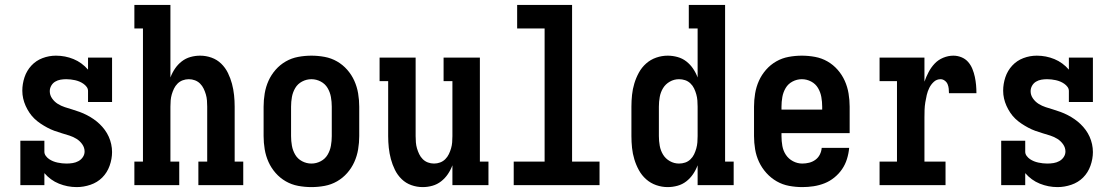

<svg xmlns="http://www.w3.org/2000/svg" viewBox="-20 -755 4540 783"><path d="M293 8Q274 8 256 4.5Q238 1 220.5 -6Q203 -13 188 -24Q173 -35 161 -49V0H63V-181H161V-136Q161 -127 167 -119Q173 -111 180.5 -106Q188 -101 196.5 -97.5Q205 -94 214.5 -92Q224 -90 233 -89Q242 -88 251 -88Q264 -88 276.5 -90Q289 -92 300 -98Q311 -104 318 -114.5Q325 -125 325 -137Q325 -153 315.5 -166.5Q306 -180 292.5 -188.5Q279 -197 263.5 -202Q248 -207 232.5 -211.5Q217 -216 202 -221.5Q187 -227 173 -234.5Q159 -242 145.5 -251Q132 -260 120.5 -271Q109 -282 100 -295.5Q91 -309 84.5 -323.5Q78 -338 74.5 -353.5Q71 -369 71 -385Q71 -413 80 -440Q89 -467 108 -487.5Q127 -508 153.5 -518Q180 -528 208 -528Q227 -528 245 -524.5Q263 -521 280 -514Q297 -507 312 -496Q327 -485 339 -471V-520H437V-339H339V-384Q339 -393 333.5 -400.5Q328 -408 320 -413.5Q312 -419 303.5 -422.5Q295 -426 286 -428Q277 -430 268 -431Q259 -432 250 -432Q238 -432 226.5 -430Q215 -428 205 -422Q195 -416 189 -405.5Q183 -395 183 -383Q183 -367 192.5 -353.5Q202 -340 215.5 -331.5Q229 -323 244.5 -318Q260 -313 275 -308.5Q290 -304 305 -298.5Q320 -293 334.5 -285.5Q349 -278 362 -269Q375 -260 386.5 -249Q398 -238 407.5 -225Q417 -212 423.5 -197.5Q430 -183 433.5 -167Q437 -151 437 -135Q437 -107 427 -79Q417 -51 397 -31Q377 -11 349 -1.5Q321 8 293 8Z M528 0V-96H563V-639H528V-735H675V-439Q682 -458 693.5 -475Q705 -492 721 -504.5Q737 -517 756.5 -522.5Q776 -528 796 -528Q820 -528 842.5 -520Q865 -512 882 -495.5Q899 -479 909.5 -457.5Q920 -436 926 -413.5Q932 -391 934.5 -367.5Q937 -344 937 -320V-96H972V0H789V-96H825V-320Q825 -333 824 -345.5Q823 -358 819.5 -370Q816 -382 810.5 -393.5Q805 -405 796 -414Q787 -423 775 -427.5Q763 -432 750 -432Q737 -432 725 -427.5Q713 -423 704 -414Q695 -405 689.5 -393.5Q684 -382 680.5 -370Q677 -358 676 -345.5Q675 -333 675 -320V-96H711V0Z M1250 8Q1223 8 1196 3Q1169 -2 1145.5 -15.5Q1122 -29 1104 -49.5Q1086 -70 1075 -94.5Q1064 -119 1059.5 -146Q1055 -173 1055 -200V-320Q1055 -347 1059.5 -374Q1064 -401 1075 -425.5Q1086 -450 1104 -470.5Q1122 -491 1145.5 -504.5Q1169 -518 1196 -523Q1223 -528 1250 -528Q1277 -528 1304 -523Q1331 -518 1354.5 -504.5Q1378 -491 1396 -470.5Q1414 -450 1425 -425.5Q1436 -401 1440.5 -374Q1445 -347 1445 -320V-200Q1445 -173 1440.5 -146Q1436 -119 1425 -94.5Q1414 -70 1396 -49.5Q1378 -29 1354.5 -15.5Q1331 -2 1304 3Q1277 8 1250 8ZM1250 -88Q1270 -88 1288 -97.5Q1306 -107 1316 -124Q1326 -141 1329.5 -160.5Q1333 -180 1333 -200V-320Q1333 -340 1329.5 -359.5Q1326 -379 1316 -396Q1306 -413 1288 -422.5Q1270 -432 1250 -432Q1230 -432 1212 -422.5Q1194 -413 1184 -396Q1174 -379 1170.5 -359.5Q1167 -340 1167 -320V-200Q1167 -180 1170.5 -160.5Q1174 -141 1184 -124Q1194 -107 1212 -97.5Q1230 -88 1250 -88Z M1704 8Q1680 8 1657.5 0Q1635 -8 1618 -24.5Q1601 -41 1590.5 -62.5Q1580 -84 1574 -106.5Q1568 -129 1565.5 -152.5Q1563 -176 1563 -200V-424H1528V-520H1675V-200Q1675 -187 1676 -174.5Q1677 -162 1680.5 -150Q1684 -138 1689.5 -126.5Q1695 -115 1704 -106Q1713 -97 1725 -92.5Q1737 -88 1750 -88Q1763 -88 1775 -92.5Q1787 -97 1796 -106Q1805 -115 1810.5 -126.5Q1816 -138 1819.5 -150Q1823 -162 1824 -174.5Q1825 -187 1825 -200V-424H1789V-520H1937V-96H1972V0H1825V-81Q1818 -62 1806.5 -45Q1795 -28 1779 -15.5Q1763 -3 1743.5 2.5Q1724 8 1704 8Z M2075 0V-96H2201V-639H2089V-735H2313V-96H2425V0Z M2703 8Q2679 8 2656 0Q2633 -8 2615 -24Q2597 -40 2585.5 -61Q2574 -82 2567 -105Q2560 -128 2557.5 -152Q2555 -176 2555 -200V-320Q2555 -344 2557.5 -368Q2560 -392 2567 -415Q2574 -438 2585.5 -459Q2597 -480 2615 -496Q2633 -512 2656 -520Q2679 -528 2703 -528Q2723 -528 2743 -522.5Q2763 -517 2779 -504.5Q2795 -492 2806.5 -475Q2818 -458 2825 -439V-639H2789V-735H2937V-96H2972V0H2825V-81Q2818 -62 2806.5 -45Q2795 -28 2779 -15.5Q2763 -3 2743 2.5Q2723 8 2703 8ZM2749 -88Q2762 -88 2774 -92Q2786 -96 2795.5 -105Q2805 -114 2810.5 -125.5Q2816 -137 2819.5 -149.5Q2823 -162 2824 -174.5Q2825 -187 2825 -200V-320Q2825 -333 2824 -345.5Q2823 -358 2819.5 -370.5Q2816 -383 2810.5 -394.5Q2805 -406 2795.5 -415Q2786 -424 2774 -428Q2762 -432 2749 -432Q2729 -432 2711.5 -422Q2694 -412 2684 -395.5Q2674 -379 2670.5 -359.5Q2667 -340 2667 -320V-200Q2667 -180 2670.5 -160.5Q2674 -141 2684 -124.5Q2694 -108 2711.5 -98Q2729 -88 2749 -88Z M3252 8Q3225 8 3198 3Q3171 -2 3147.5 -15.5Q3124 -29 3105.5 -49.5Q3087 -70 3075.5 -94.5Q3064 -119 3059.5 -146Q3055 -173 3055 -200V-320Q3055 -347 3059.5 -374Q3064 -401 3075 -425.5Q3086 -450 3104 -470.5Q3122 -491 3145.5 -504.5Q3169 -518 3196 -523Q3223 -528 3250 -528Q3277 -528 3304 -523Q3331 -518 3354.5 -504.5Q3378 -491 3396 -470.5Q3414 -450 3425 -425.5Q3436 -401 3440.5 -374Q3445 -347 3445 -320V-212H3167V-200Q3167 -180 3170.5 -160Q3174 -140 3185 -123.5Q3196 -107 3214 -97.5Q3232 -88 3252 -88Q3266 -88 3280 -91.5Q3294 -95 3305.5 -103.5Q3317 -112 3323.5 -125Q3330 -138 3331 -152H3443Q3441 -129 3434 -106.5Q3427 -84 3414 -65Q3401 -46 3382.5 -31Q3364 -16 3342.5 -7.5Q3321 1 3298 4.5Q3275 8 3252 8ZM3167 -308H3333V-320Q3333 -340 3329.5 -359.5Q3326 -379 3316 -396Q3306 -413 3288 -422.5Q3270 -432 3250 -432Q3230 -432 3212 -422.5Q3194 -413 3184 -396Q3174 -379 3170.5 -359.5Q3167 -340 3167 -320Z M3567 0V-96H3638V-424H3567V-520H3750V-422Q3757 -442 3767 -461Q3777 -480 3791.5 -495.5Q3806 -511 3826.5 -519.5Q3847 -528 3868 -528Q3885 -528 3901 -521.5Q3917 -515 3928 -502.5Q3939 -490 3945.5 -474Q3952 -458 3955.5 -441.5Q3959 -425 3960.5 -408.5Q3962 -392 3962 -375H3850Q3850 -384 3849 -393.5Q3848 -403 3844.5 -411.5Q3841 -420 3833 -426Q3825 -432 3816 -432Q3800 -432 3788.5 -421.5Q3777 -411 3770 -397Q3763 -383 3759.5 -368Q3756 -353 3753.5 -337.5Q3751 -322 3750.5 -306.5Q3750 -291 3750 -276V-96H3836V0Z M4293 8Q4274 8 4256 4.5Q4238 1 4220.5 -6Q4203 -13 4188 -24Q4173 -35 4161 -49V0H4063V-181H4161V-136Q4161 -127 4167 -119Q4173 -111 4180.5 -106Q4188 -101 4196.5 -97.5Q4205 -94 4214.5 -92Q4224 -90 4233 -89Q4242 -88 4251 -88Q4264 -88 4276.5 -90Q4289 -92 4300 -98Q4311 -104 4318 -114.5Q4325 -125 4325 -137Q4325 -153 4315.5 -166.5Q4306 -180 4292.5 -188.5Q4279 -197 4263.5 -202Q4248 -207 4232.5 -211.5Q4217 -216 4202 -221.5Q4187 -227 4173 -234.5Q4159 -242 4145.5 -251Q4132 -260 4120.5 -271Q4109 -282 4100 -295.5Q4091 -309 4084.5 -323.5Q4078 -338 4074.5 -353.5Q4071 -369 4071 -385Q4071 -413 4080 -440Q4089 -467 4108 -487.5Q4127 -508 4153.5 -518Q4180 -528 4208 -528Q4227 -528 4245 -524.5Q4263 -521 4280 -514Q4297 -507 4312 -496Q4327 -485 4339 -471V-520H4437V-339H4339V-384Q4339 -393 4333.5 -400.5Q4328 -408 4320 -413.5Q4312 -419 4303.5 -422.5Q4295 -426 4286 -428Q4277 -430 4268 -431Q4259 -432 4250 -432Q4238 -432 4226.5 -430Q4215 -428 4205 -422Q4195 -416 4189 -405.5Q4183 -395 4183 -383Q4183 -367 4192.5 -353.5Q4202 -340 4215.5 -331.5Q4229 -323 4244.5 -318Q4260 -313 4275 -308.5Q4290 -304 4305 -298.5Q4320 -293 4334.5 -285.5Q4349 -278 4362 -269Q4375 -260 4386.5 -249Q4398 -238 4407.5 -225Q4417 -212 4423.5 -197.5Q4430 -183 4433.5 -167Q4437 -151 4437 -135Q4437 -107 4427 -79Q4417 -51 4397 -31Q4377 -11 4349 -1.5Q4321 8 4293 8Z"/></svg>

Font: Iosevka Curly Slab
Style: Bold
Weight: 700
Monospace: yes
Designer: Belleve Invis
Foundry: Belleve Invis
Version: Version 22.1.2; ttfautohint (v1.8.4)